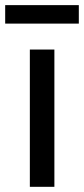

<svg xmlns="http://www.w3.org/2000/svg" viewBox="-40 -721 324 741"><path d="M264.2 -629.9H-20V-701.2H264.2ZM169.9 0H75.2V-529.8H169.9Z"/></svg>

Font: Aurulent Sans
Style: Regular
Weight: 400
Version: Version 2007.05.04